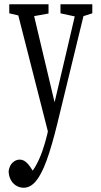

<svg xmlns="http://www.w3.org/2000/svg" viewBox="-20 -590 478 910"><path d="M92.3 299.8Q73.2 299.8 56.6 289.8Q40 279.8 30.5 261.2Q21 242.7 21 220.2Q25.4 193.4 40.5 179.9Q55.7 166.5 73.2 166.5Q88.4 166.5 101.8 177Q115.2 187.5 130.9 212.4L154.8 251L124 278.3L103.5 251Q129.4 231 147.9 198.7Q166.5 166.5 180.4 127Q194.3 87.4 204.1 45.9L215.8 -9.8L218.3 -18.6L288.6 -316.9L347.7 -569.8H389.2L251.5 -3.4Q225.6 102.5 201.2 169.7Q176.8 236.8 150.4 268.3Q124 299.8 92.3 299.8ZM214.8 63.5 53.2 -569.8H128.4L243.2 -86.4L249 -62.5ZM23.9 -526.9V-569.8H210V-525.9L118.2 -509.3H99.1ZM266.6 -526.9V-569.8H417.5V-526.9L362.3 -509.3H347.7Z"/></svg>

Font: Scarab Serif
Style: Regular
Weight: 400
Designer: John Roberts
Foundry: Scarab
Version: 1.0